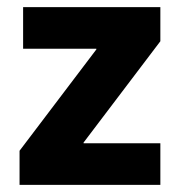

<svg xmlns="http://www.w3.org/2000/svg" viewBox="-20 -520 516 540"><path d="M35 -96 251 -381V-383H45V-500H431V-404L215 -119V-117H431V0H35Z"/></svg>

Font: Quantico
Style: Bold
Weight: 700
Designer: Matt Desmond
Foundry: MADtype
Version: Version 2.002